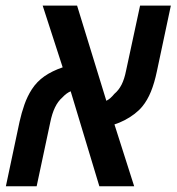

<svg xmlns="http://www.w3.org/2000/svg" viewBox="-41 -650 616 670"><path d="M-20.5 0 27.3 -225.6Q34.2 -256.3 44.2 -284.9Q54.2 -313.5 69.8 -337.9Q87.4 -365.2 114 -383.8Q140.6 -402.3 177.7 -415L107.9 -630.4H228L330.1 -298.3Q337.9 -302.2 344.7 -308.3Q351.6 -314.5 357.9 -322.3Q373.5 -335.4 383.3 -354.7Q393.1 -374 398.9 -403.3L447.8 -630.4H555.2L506.3 -400.4Q498 -360.8 485.8 -330.6Q473.6 -300.3 455.1 -277.8Q443.8 -264.2 427.7 -252Q411.6 -239.7 393.6 -230.5Q375.5 -221.2 358.4 -215.8L427.2 0H305.7L205.6 -331.5Q197.8 -328.1 190.7 -322.8Q183.6 -317.4 176.8 -310.1Q161.1 -296.4 150.9 -275.1Q140.6 -253.9 134.3 -222.7L86.9 0Z"/></svg>

Font: Open Sans SemiCondensed SemiBold
Style: Italic
Weight: 600
Width: 4
Italic angle: -12°
Designer: Monotype Design Team
Foundry: Monotype Imaging Inc.
Version: Version 3.000